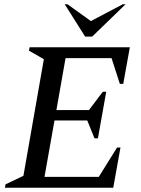

<svg xmlns="http://www.w3.org/2000/svg" viewBox="-20 -882 662 902"><path d="M3 0 6 -16 90 -56 186 -604 116 -644 119 -660H590L559 -488H543L504 -609H288L245 -365H398L463 -451H479L440 -232H424L390 -316H236L189 -51H444L530 -189H546L512 0ZM380 -710 284 -862H297L407 -783L557 -862H570L413 -710Z"/></svg>

Font: Spectral Medium
Style: Italic
Weight: 500
Italic angle: -10°
Designer: Jean-Baptiste Levee
Foundry: Production Type
Version: Version 2.001